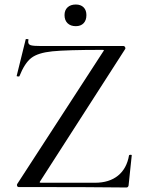

<svg xmlns="http://www.w3.org/2000/svg" viewBox="-20 -829 638 851"><path d="M437 -600Q441 -605 440.5 -606.5Q440 -608 433 -608Q276 -608 212 -601.5Q148 -595 118.5 -572Q89 -549 66 -491Q65 -490 62 -490Q53 -490 54 -493L94 -655Q94 -656 98 -656Q108 -656 106 -653Q105 -650 105 -644Q105 -632 116.5 -628.5Q128 -625 163 -625H528Q532 -625 534.5 -620Q537 -615 535 -612L159 -27Q155 -22 156 -20.5Q157 -19 163 -19H401Q464 -19 503 -50.5Q542 -82 552 -141Q554 -143 559 -143Q564 -143 564 -141L550 -8Q550 -5 547.5 -1.5Q545 2 541 2Q392 0 62 0Q58 0 56 -4.5Q54 -9 56 -13ZM266 -762Q266 -784 279.5 -796.5Q293 -809 316 -809Q338 -809 350.5 -796.5Q363 -784 363 -762Q363 -739 350.5 -726Q338 -713 316 -713Q293 -713 279.5 -726Q266 -739 266 -762Z"/></svg>

Font: Cormorant SC Medium
Style: Regular
Weight: 500
Designer: Christian Thalmann (Catharsis Fonts)
Version: Version 3.000